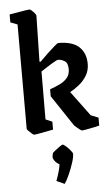

<svg xmlns="http://www.w3.org/2000/svg" viewBox="-61 -689 579 1011"><g transform="rotate(-5 228.0 -183.5)"><path d="M355 10Q352 10 343.5 3.5Q335 -3 326 -10.5Q317 -18 314 -22L206 -184V-221Q232 -230 256.5 -241.5Q281 -253 297 -271Q313 -289 313 -318Q313 -351 295.5 -361.5Q278 -372 261 -372Q255 -372 228.5 -356Q202 -340 169 -318L168 -65L203 -50V-8Q160 0 134.5 5Q109 10 101 10Q98 10 89.5 2.5Q81 -5 73 -13Q65 -21 65 -24V-576L28 -590V-632Q47 -635 70 -639Q93 -643 111 -646Q129 -649 134 -649Q138 -649 146 -642Q154 -635 161 -626.5Q168 -618 168 -614L163 -370H169Q188 -389 210 -410Q232 -431 249 -445.5Q266 -460 269 -460Q345 -460 380 -427Q415 -394 415 -337Q415 -302 398.5 -275Q382 -248 357.5 -228.5Q333 -209 310 -197L407 -66L447 -50V-8Q432 -4 412 0Q392 4 375.5 7Q359 10 355 10ZM239 282 197 263Q207 236 213 214.5Q219 193 221 177Q203 167 194.5 153.5Q186 140 188 133L191 116Q192 113 204.5 103Q217 93 230 84Q243 75 246 75Q251 75 263.5 86Q276 97 286.5 110Q297 123 297 128Q297 146 287.5 175Q278 204 265 234Q252 264 239 282Z"/></g></svg>

Font: Grenze Gotisch Medium
Style: Regular
Weight: 500
Designer: Renata Polastri
Foundry: Omnibus-Type
Version: Version 1.001